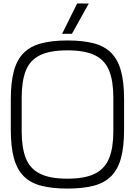

<svg xmlns="http://www.w3.org/2000/svg" viewBox="-20 -1089 787 1120"><path d="M373.3 11Q283.5 11 220.2 -5.5Q157 -22 118 -61.5Q79 -101 61 -167Q43 -233 43 -332V-510Q43 -609 61 -675Q79 -741 118 -780Q157 -819 220.2 -836Q283.5 -853 373.3 -853Q463.2 -853 526.4 -836.5Q589.7 -820 628.8 -780.5Q667.8 -741 685.8 -675Q703.8 -609 703.8 -510V-332Q703.8 -233 685.8 -167Q667.8 -101 628.8 -61.5Q589.7 -22 526.4 -5.5Q463.2 11 373.3 11ZM373.3 -46.7Q475.8 -46.7 534.1 -76.1Q592.3 -105.5 616.8 -166.6Q641.2 -227.7 641.2 -322V-520Q641.2 -615.3 616.8 -676.4Q592.5 -737.5 534.2 -766.4Q476 -795.3 373.3 -795.3Q270.7 -795.3 212.4 -766.4Q154.2 -737.5 130.3 -676.4Q106.5 -615.3 106.5 -520V-322Q106.5 -227.7 130.4 -166.6Q154.3 -105.5 212.6 -76.1Q270.8 -46.7 373.3 -46.7ZM342.3 -892 430.2 -1069 497.8 -1068.2 399.7 -892Z"/></svg>

Font: Matangi Light
Style: Regular
Weight: 300
Designer: Prashant Pant
Foundry: The Graphic Ant
Version: Version 3.002